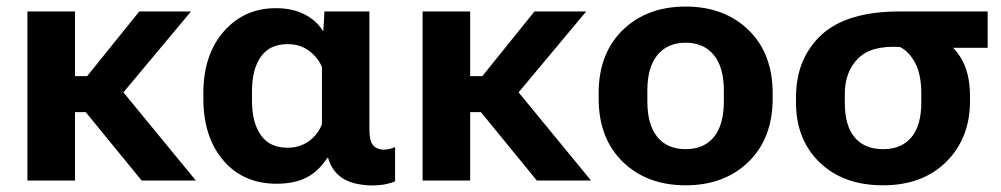

<svg xmlns="http://www.w3.org/2000/svg" viewBox="-20 -550 3049 585"><path d="M63.5 0H208.5V-208.3H241.2L411.6 0H576.7L356 -268.6L562 -515.1H404.3L245.6 -318.1H208.5V-515.1H63.5Z M823 9.8Q877.2 9.8 914.1 -9.2Q950.9 -28.1 977.1 -68.8H979.7Q991 -29.8 1021.4 -8.5Q1051.8 12.7 1109.4 15.1Q1136.5 15.1 1156.1 11Q1175.8 6.8 1183.8 2.2V-101.8Q1176 -98.4 1166.9 -96.2Q1157.7 -94 1149.9 -94Q1129.2 -94 1117.3 -106.9Q1105.5 -119.9 1105.5 -156V-515.1H968.5L965.3 -456.8H963.1Q944.3 -487.5 907.8 -506.3Q871.3 -525.1 820.3 -525.1Q724.1 -525.1 661.9 -454.2Q599.6 -383.3 599.6 -265.6V-249.8Q599.6 -132.6 660.3 -61.4Q720.9 9.8 823 9.8ZM856 -99.9Q801.5 -99.9 774.7 -138.3Q747.8 -176.8 747.8 -241.9V-272.5Q747.8 -338.9 774.8 -377.2Q801.8 -415.5 856.2 -415.5Q894.8 -415.5 921.8 -395.1Q948.7 -374.8 960.9 -346.2V-171.6Q949 -140.1 921.3 -120Q893.6 -99.9 856 -99.9Z M1267.6 0H1412.6V-208.3H1445.3L1615.7 0H1780.8L1560.1 -268.6L1766.1 -515.1H1608.4L1449.7 -318.1H1412.6V-515.1H1267.6Z M1804 -250Q1804 -128.4 1877.6 -56.9Q1951.2 14.6 2069.1 14.6Q2187 14.6 2260.6 -56.9Q2334.2 -128.4 2334.2 -250V-265.6Q2334.2 -387.2 2260.6 -458.6Q2187 -530 2069.1 -530Q1951.2 -530 1877.6 -458.6Q1804 -387.2 1804 -265.6ZM1952.4 -273.7Q1952.4 -345.5 1983.3 -382.7Q2014.2 -419.9 2069.1 -419.9Q2123.8 -419.9 2154.7 -382.7Q2185.5 -345.5 2185.5 -273.7V-241.9Q2185.5 -169.9 2155.3 -132.7Q2125 -95.5 2069.1 -95.5Q2013.2 -95.5 1982.8 -132.7Q1952.4 -169.9 1952.4 -241.9Z M2670.4 14.6Q2791.3 14.6 2863.4 -57.3Q2935.5 -129.2 2935.5 -242.2V-257.3Q2935.5 -330.3 2905.5 -377.1Q2875.5 -423.8 2823.7 -446.8V-404.3H2989.3V-515.1H2721.7Q2559.3 -515.1 2482.3 -443.2Q2405.3 -371.3 2405.3 -252.9V-237.8Q2405.3 -124.8 2477.4 -55.1Q2549.6 14.6 2670.4 14.6ZM2670.7 -95.5Q2614.7 -95.5 2584.4 -131Q2554 -166.5 2554 -237.3V-263.2Q2554 -331.5 2594.6 -371.9Q2635.3 -412.4 2721.9 -406.7Q2748.5 -394.5 2767.8 -359.4Q2787.1 -324.2 2787.1 -264.2V-238.3Q2787.1 -167.5 2756.8 -131.5Q2726.6 -95.5 2670.7 -95.5Z"/></svg>

Font: Roboto Flex
Style: Regular
Weight: 400
Designer: Berlow after Robertson
Foundry: Google
Version: Version 3.200;gftools[0.9.32]